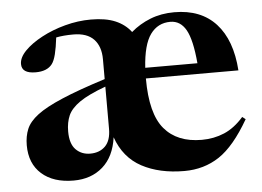

<svg xmlns="http://www.w3.org/2000/svg" viewBox="-44 -579 882 647"><g transform="rotate(-5 397.5 -256.0)"><path d="M221.5 -479Q188.5 -479 163.5 -474Q159.5 -440 154 -418Q148.5 -396 140.5 -385.5Q123.5 -363 84.5 -363Q37.5 -363 37.5 -395Q37.5 -417 59.5 -439.5Q81.5 -462 117.5 -481.2Q153.5 -500.5 197.2 -512.2Q241 -524 285 -524Q335 -524 367.8 -510Q400.5 -496 420 -470Q449 -495 485.8 -509.5Q522.5 -524 567 -524Q657 -524 707.8 -468.5Q758.5 -413 765.5 -310H452.5V-309.5Q452.5 -190.5 496 -139Q539.5 -87.5 622.5 -87.5Q663.5 -87.5 698.8 -102.5Q734 -117.5 764.5 -152.5L775.5 -144Q725 -56.5 673.2 -22.2Q621.5 12 555 12Q471 12 411.2 -20Q351.5 -52 327 -122Q318 -57 279 -22.8Q240 11.5 180.5 11.5Q112 11.5 72.5 -23.5Q33 -58.5 33 -120.5Q33 -151 43 -175.2Q53 -199.5 82 -221.5Q111 -243.5 166.8 -267.2Q222.5 -291 314 -320V-387Q314 -430.5 291 -454.8Q268 -479 221.5 -479ZM551 -493Q508.5 -493 483.5 -458.5Q458.5 -424 453.5 -346H630Q623 -426 604 -459.5Q585 -493 551 -493ZM176 -155Q176 -113 195.2 -93.5Q214.5 -74 244 -74Q275.5 -74 294.8 -93.2Q314 -112.5 314 -152V-294.5Q255.5 -273 226 -252.5Q196.5 -232 186.2 -208.8Q176 -185.5 176 -155Z"/></g></svg>

Font: Newsreader Display SemiBold
Style: Regular
Weight: 600
Designer: Hugues Gentile
Foundry: Production Type
Version: Version 1.001